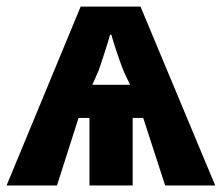

<svg xmlns="http://www.w3.org/2000/svg" viewBox="-24 -566 677 586"><path d="M222.2 -545.9 -3.9 0H149.9L215.8 -206.1H249V0H380.9V-206.1H413.1L480 0H632.8L404.8 -545.9ZM315.9 -460C319.8 -444.8 326.7 -423.3 335.9 -396.5C345.2 -369.6 351.6 -352.5 355 -345.2L373 -307.1H257.8L275.9 -348.1C278.3 -354.5 284.2 -371.1 292.5 -397C300.8 -422.9 307.6 -443.8 312 -460Z"/></svg>

Font: Avrile Sans
Style: Bold
Weight: 700
Designer: Monotype Design Team, Google (font), Stefan Peev (BGR Cyrillic), Cristiano Sobral (main changes)
Foundry: The Avrile Sans Project Authors
Version: Version 3.110